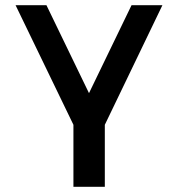

<svg xmlns="http://www.w3.org/2000/svg" viewBox="-20 -720 686 740"><path d="M606 -700 384 -239V0H263V-239L40 -700H159L323 -361L487 -700Z"/></svg>

Font: Kulim Park
Style: Bold
Weight: 700
Designer: Noponies / Dale Sattler
Foundry: Noponies
Version: Version 1.000; ttfautohint (v1.8.3)